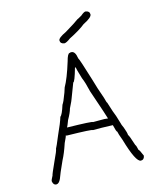

<svg xmlns="http://www.w3.org/2000/svg" viewBox="-124 -949 835 1020"><g transform="rotate(-15 293.0 -439.0)"><path d="M314 -673.8H315.9Q337.4 -673.8 343.3 -632.8Q348.6 -627 386.2 -503.9Q399.9 -454.1 421.4 -394.5Q428.7 -365.2 431.2 -365.2Q450.7 -301.8 458.5 -285.2Q458.5 -284.2 472.2 -240.2Q472.2 -235.4 481.9 -214.8Q493.7 -183.1 493.7 -169.9Q498 -169.9 517.1 -109.4Q521.5 -106 526.9 -80.1Q531.7 -79.1 546.4 -43Q543 -21.5 524.9 -21.5Q497.1 -21.5 458.5 -154.3Q444.8 -190.4 442.9 -203.1Q438 -203.1 429.2 -242.2Q387.2 -244.1 366.7 -244.1H319.8Q319.8 -249.5 179.2 -252Q175.3 -253.9 173.3 -253.9Q173.3 -248.5 157.7 -216.8Q140.1 -163.6 122.6 -130.9Q91.3 -62.5 83.5 -39.1Q72.8 -15.6 58.1 -15.6Q42.5 -15.6 38.6 -37.1V-39.1Q38.6 -44.9 50.3 -66.4Q50.3 -72.3 81.5 -140.6Q105 -189.5 105 -199.2Q109.9 -206.5 134.3 -265.6Q162.1 -325.7 171.4 -357.4Q182.6 -364.7 198.7 -416Q209.5 -432.1 220.2 -462.9Q223.6 -468.8 233.9 -502Q257.8 -543.5 284.7 -630.9Q295.4 -671.9 306.2 -671.9Q309.6 -673.8 314 -673.8ZM314 -589.8Q293 -515.6 284.7 -515.6L253.4 -433.6Q253.4 -430.2 231.9 -386.7Q226.6 -365.2 206.5 -330.1Q194.8 -298.8 190.9 -293Q331.5 -290.5 331.5 -285.2H394L413.6 -283.2Q413.6 -287.1 358.9 -447.3Q347.2 -498.5 335.4 -525.4Q317.9 -583 317.9 -589.8ZM445.3 -863.3Q466.8 -859.9 466.8 -841.8Q466.8 -824.7 418 -800.8Q387.7 -775.9 328.1 -746.1Q304.7 -728.5 293 -728.5Q271.5 -731.9 271.5 -750Q271.5 -764.2 316.4 -785.2Q376.5 -821.3 392.6 -834Q394.5 -834 418 -847.7Q436 -863.3 445.3 -863.3Z"/></g></svg>

Font: CEF Fonts CJK
Style: Regular
Weight: 400
Designer: PartyBoss (派对大魔王)
Version: Release 2.25